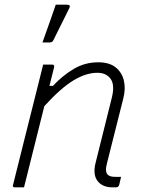

<svg xmlns="http://www.w3.org/2000/svg" viewBox="-20 -803 640 823"><path d="M165 -526H204Q214 -526 212 -515Q207 -495 202 -475Q197 -455 192 -435H207Q248 -479 296 -507.5Q344 -536 401 -536Q449 -536 476 -514Q503 -492 511 -457.5Q519 -423 509 -383Q491 -310 473.5 -242Q456 -174 438 -101Q429 -67 442 -54Q451 -45 473 -45H499Q497 -36 495 -28Q493 -20 491 -11Q488 0 477 0H462Q419 0 398 -27.5Q377 -55 390 -106Q407 -174 424 -242.5Q441 -311 459 -383Q473 -438 454.5 -464.5Q436 -491 397 -491Q349 -491 295 -458.5Q241 -426 170 -348Q148 -261 126.5 -174Q105 -87 83 0H44Q32 0 36 -11Q62 -115 88 -219Q114 -323 140 -426ZM266 -783Q285 -783 277 -768Q262 -737 253 -719.5Q244 -702 235 -683.5Q226 -665 209 -631Q207 -627 203.5 -624Q200 -621 192 -621H162Q175 -658 183.5 -681.5Q192 -705 200 -728Q208 -751 219 -783Z"/></svg>

Font: Recursive Sn Lnr St Lt
Style: Italic
Weight: 300
Italic angle: -15°
Version: Version 1.079;hotconv 1.0.112;makeotfexe 2.5.65598; ttfautoh